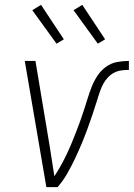

<svg xmlns="http://www.w3.org/2000/svg" viewBox="-20 -771 551 791"><path d="M171 0 82 -520H126L184 -173Q189 -141 194 -109Q199 -77 204 -45Q218 -66 230.5 -88.5Q243 -111 254 -134Q265 -157 274.5 -180Q284 -203 293 -226Q302 -249 310.5 -272.5Q319 -296 326.5 -319.5Q334 -343 341.5 -367Q349 -391 358 -414Q367 -437 381.5 -459Q396 -481 417 -496Q438 -511 462.5 -515.5Q487 -520 511 -520V-483Q496 -483 480.5 -481Q465 -479 451 -472Q437 -465 425.5 -453Q414 -441 406 -426.5Q398 -412 393 -397.5Q388 -383 383 -368V-367Q373 -335 362.5 -303.5Q352 -272 340.5 -240.5Q329 -209 316 -178Q303 -147 288.5 -116.5Q274 -86 257 -56Q240 -26 217 0ZM383 -591 283 -729 319 -751 413 -609ZM213 -591 113 -729 149 -751 243 -609Z"/></svg>

Font: Iosevka SS04 XLt Obl
Style: Regular
Weight: 200
Italic angle: -9°
Monospace: yes
Designer: Belleve Invis
Foundry: Belleve Invis
Version: Version 19.0.0; ttfautohint (v1.8.4)